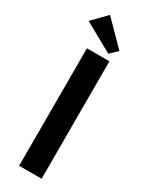

<svg xmlns="http://www.w3.org/2000/svg" viewBox="-235 -950 767 991"><g transform="rotate(30 149.0 -454.5)"><path d="M216 0H82V-700H216ZM234 -772 191 -731 19 -827 99 -909Z"/></g></svg>

Font: Tilda Sans Bold
Style: Regular
Weight: 700
Designer: ParaType Ltd
Foundry: ParaType Ltd
Version: Version 1.009